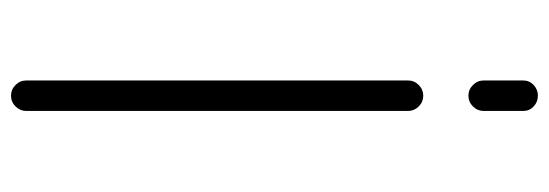

<svg xmlns="http://www.w3.org/2000/svg" viewBox="-336 -636 973 340"><g transform="rotate(90 150.0 -466.5)"><path d="M123 -27V-703Q123 -714 131 -722Q139 -730 150 -730Q161 -730 169 -722Q177 -714 177 -703V-27Q177 -16 169 -8Q161 0 150 0Q139 0 131 -8Q123 -16 123 -27ZM123 -837V-907Q123 -918 131 -925.5Q139 -933 150 -933Q161 -933 169 -925.5Q177 -918 177 -907V-837Q177 -826 169 -818Q161 -810 150 -810Q139 -810 131 -818Q123 -826 123 -837Z"/></g></svg>

Font: Rounded Mplus 1c Light
Style: Regular
Weight: 300
Version: Version 1.059.20150529